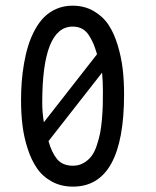

<svg xmlns="http://www.w3.org/2000/svg" viewBox="-20 -659 558 686"><path d="M136.7 -222.2 326.7 -465.3Q319.8 -488.3 314 -502.2Q308.1 -516.1 298.1 -532.2Q288.1 -548.3 273.4 -556.2Q258.8 -564 239.7 -564Q130.9 -564 130.9 -292Q130.9 -257.3 136.7 -222.2ZM344.7 -399.4 153.3 -154.8Q164.6 -113.8 184.1 -90.3Q203.6 -66.9 240.7 -66.9Q261.7 -66.9 278.3 -76.4Q294.9 -85.9 306.2 -100.3Q317.4 -114.7 325.2 -137.7Q333 -160.6 337.4 -182.1Q341.8 -203.6 344.2 -232.7Q346.7 -261.7 347.2 -283Q347.7 -304.2 347.7 -331.5Q347.7 -369.1 344.7 -399.4ZM239.3 -638.7Q281.7 -638.7 314.9 -619.4Q348.1 -600.1 368.2 -569.6Q388.2 -539.1 400.9 -496.3Q413.6 -453.6 418.5 -411.6Q423.3 -369.6 423.3 -322.3Q423.3 7.8 240.7 7.8Q198.2 7.8 165.3 -10.3Q132.3 -28.3 112.1 -57.9Q91.8 -87.4 78.6 -128.4Q65.4 -169.4 60.3 -211.4Q55.2 -253.4 55.2 -300.8Q55.2 -334.5 57.6 -366.5Q60.1 -398.4 65.9 -432.6Q71.8 -466.8 81.1 -496.3Q90.3 -525.9 104.7 -552.5Q119.1 -579.1 137.9 -597.9Q156.7 -616.7 182.6 -627.7Q208.5 -638.7 239.3 -638.7Z"/></svg>

Font: Fantasque Sans Mono
Style: Regular
Weight: 400
Monospace: yes
Designer: Jany Belluz
Version: Version 1.8.0 ; ttfautohint (v1.8.2)